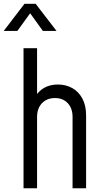

<svg xmlns="http://www.w3.org/2000/svg" viewBox="-55 -1008 546 1028"><path d="M71 0V-750H143.5V-471.5L131.5 -487Q150 -519.5 181.2 -537.5Q212.5 -555.5 255 -555.5Q298 -555.5 332.2 -536.2Q366.5 -517 386.2 -480Q406 -443 406 -389.5V0H333.5V-382Q333.5 -428 307.8 -455.5Q282 -483 239.5 -483Q196 -483 169.8 -455.5Q143.5 -428 143.5 -382V0ZM-35 -842.5 76 -987.5H136L247.5 -842.5H174.5L106.5 -937L38 -842.5Z"/></svg>

Font: Mohave Light
Style: Regular
Weight: 400
Version: Version 2.003